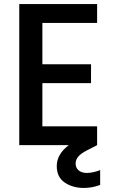

<svg xmlns="http://www.w3.org/2000/svg" viewBox="-20 -716 564 947"><path d="M474 123V196Q436 211 393 211Q339 211 299.5 184.5Q260 158 260 103Q260 45 319 0H75V-696H459V-603H189V-399H429V-306H189V-93H459V0L410 25Q379 41 366 56.5Q353 72 353 91Q353 112 368 124.5Q383 137 408 137Q438 137 474 123Z"/></svg>

Font: Poppins Medium A&M
Style: Regular
Weight: 500
Designer: Ninad Kale (Devanagari), Jonny Pinhorn (Latin)
Foundry: Indian Type Foundry
Version: 4.004